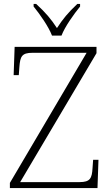

<svg xmlns="http://www.w3.org/2000/svg" viewBox="-20 -951 558 971"><path d="M243 -771H291C308 -816 354 -880 385 -918V-931H371C324 -887 298 -855 268 -809C238 -855 211 -887 163 -931H150V-918C181 -880 226 -816 243 -771ZM30 0H473L478 -143H451L448 -101C445 -49 436 -30 382 -30H82L468 -682V-714H54L49 -571H75L78 -612C82 -665 90 -684 144 -684H418L30 -26Z"/></svg>

Font: Noto Serif Ethiopic ExtraLight
Style: Regular
Weight: 200
Designer: Monotype Design Team
Foundry: Monotype Imaging Inc.
Version: Version 2.102